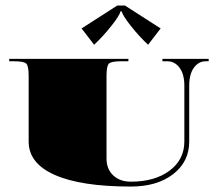

<svg xmlns="http://www.w3.org/2000/svg" viewBox="-20 -666 783 690"><path d="M429.2 -646 557.3 -563.8 512.2 -505.2Q479.5 -535.8 450 -573.2Q420.5 -610.6 417.4 -625H413Q410 -610.6 380.5 -573.2Q351 -535.8 318.2 -505.2L273.2 -563.8L401.2 -646ZM13.1 -454.5H441.4V-445.8H415.2Q379.8 -445.8 371.3 -437.3Q362.8 -428.8 362.8 -393.4V-96.2Q362.8 -58.6 386.8 -35.8Q410.8 -13.1 450.2 -13.1Q536.7 -13.1 589.6 -52.9Q642.5 -92.7 642.5 -157.3V-358.4Q642.5 -399.5 625.2 -422.6Q608 -445.8 581.3 -445.8H563.8V-454.5H729.9V-445.8H719.4Q693.6 -445.8 676.8 -422.6Q660 -399.5 660 -358.4V-157.3Q660 -84.8 602.3 -40.2Q544.6 4.4 450.2 4.4Q271.4 4.4 177.2 -37.2Q83 -78.7 83 -157.3V-393.4Q83 -428.8 74.5 -437.3Q66 -445.8 30.6 -445.8H13.1Z"/></svg>

Font: FoglihtenBlackPcs
Style: BlackPcs
Weight: 900
Version: Version 0.75